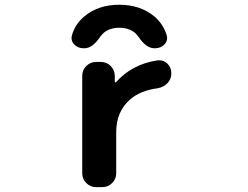

<svg xmlns="http://www.w3.org/2000/svg" viewBox="-20 -806 1040 806"><path d="M325.2 -488.3Q325.2 -511.7 342.3 -528.8Q359.4 -545.9 382.8 -545.9H403.3Q427.7 -545.9 444.3 -529.3Q460.9 -512.7 461.9 -488.3V-461.9Q461.9 -460.9 463.9 -460Q465.8 -459 466.8 -460.9Q535.2 -537.1 641.6 -552.7Q645.5 -552.7 649.4 -552.7Q668 -552.7 681.6 -540Q699.2 -523.4 699.2 -499V-497.1Q699.2 -473.6 682.6 -456.5Q666 -439.5 641.6 -435.5Q569.3 -425.8 526.4 -388.7Q467.8 -337.9 467.8 -251V-78.1Q467.8 -54.7 450.7 -37.6Q433.6 -20.5 410.2 -20.5H382.8Q359.4 -20.5 342.3 -37.6Q325.2 -54.7 325.2 -78.1ZM679.7 -658.2Q681.6 -652.3 681.6 -646.5Q681.6 -631.8 670.9 -620.1Q655.3 -603.5 631.8 -603.5H627Q593.8 -603.5 561.5 -651.4Q554.7 -660.2 546.9 -668Q520.5 -689.5 481 -689.5Q441.4 -689.5 415 -668Q407.2 -660.2 400.4 -651.4Q368.2 -603.5 335 -603.5H330.1Q306.6 -603.5 291 -620.1Q280.3 -631.8 280.3 -646.5Q280.3 -652.3 282.2 -658.2Q294.9 -704.1 333 -736.3Q391.6 -786.1 480.5 -786.1Q569.3 -786.1 628.9 -736.3Q666 -704.1 679.7 -658.2Z"/></svg>

Font: Gen Jyuu Gothic Monospace Bold
Style: Bold
Weight: 700
Designer: [Source Han Sans]
Ryoko NISHIZUKA  (kana & ideographs); Paul D. Hunt (Latin, Greek & Cyrillic); Wenlong ZHANG  (bopomofo
Version: Version 1.002.20150607